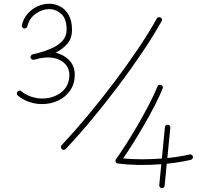

<svg xmlns="http://www.w3.org/2000/svg" viewBox="-20 -795 1098 1009"><path d="M373 -403.8Q373 -355 349.1 -320.1Q325.2 -285.2 286.1 -266.6Q247.1 -248 201.2 -248Q167 -248 133.8 -259.3Q100.6 -270.5 73.7 -292.5Q69.3 -296.4 68.8 -302.5Q68.4 -308.6 71.8 -313Q82 -324.2 92.3 -315.4Q114.7 -296.9 143.6 -287.1Q172.4 -277.3 201.2 -277.3Q260.7 -277.3 302.7 -310.5Q344.7 -343.8 344.7 -402.8Q342.8 -445.3 311 -469.2Q279.3 -493.2 231.4 -493.2Q220.7 -493.2 209.7 -491.7Q198.7 -490.2 188 -488.3Q180.2 -486.3 172.9 -484.4Q165.5 -482.4 158.2 -481Q154.3 -480 150.4 -481.4Q149.4 -481.4 148.9 -481.9Q148.4 -481.9 148.4 -482.4Q142.1 -485.4 140.6 -491.7Q139.6 -495.6 141.1 -499.5Q141.1 -500.5 141.6 -501Q141.6 -501.5 142.1 -501.5Q145 -507.8 151.4 -509.3Q158.2 -511.2 165.3 -512.9Q172.4 -514.6 180.2 -516.1Q218.3 -526.4 252.7 -541.7Q287.1 -557.1 308.6 -580.8Q330.1 -604.5 330.1 -639.6Q330.1 -696.3 302 -721.7Q273.9 -747.1 238.3 -747.1Q201.2 -747.1 167.2 -722.4Q133.3 -697.8 123.5 -656.2Q122.6 -650.9 117.2 -647.5Q111.8 -644 106 -645.5Q100.6 -646.5 97.2 -651.9Q93.8 -657.2 95.2 -663.1Q103 -698.2 125.5 -723.4Q147.9 -748.5 178.2 -762Q208.5 -775.4 238.8 -775.4Q269.5 -775.4 296.9 -760.7Q324.2 -746.1 341.3 -715.6Q358.4 -685.1 358.4 -638.2Q358.4 -593.3 333.3 -564.5Q308.1 -535.6 272.5 -518.1Q314 -508.3 342.8 -479.5Q371.6 -450.7 373 -403.8ZM305.2 -11.2Q300.8 -15.1 300.3 -21.5Q299.8 -27.8 304.2 -32.2Q369.6 -102.1 440.4 -186.8Q511.2 -271.5 579.3 -361.8Q647.5 -452.1 705.6 -538.6Q763.7 -625 803.7 -697.3Q806.6 -702.6 812.7 -704.3Q818.8 -706.1 823.7 -703.1Q836.4 -695.8 829.1 -683.6Q788.1 -609.9 729.5 -522.5Q670.9 -435.1 602.5 -344.2Q534.2 -253.4 463.1 -168Q392.1 -82.5 325.7 -12.2Q321.8 -7.8 315.4 -7.3Q309.1 -6.8 305.2 -11.2ZM862.3 -139.6Q868.2 -139.2 872.1 -134.5Q876 -129.9 875 -124L859.4 35.6Q926.3 28.8 976.1 16.6Q981.9 15.1 987.3 18.6Q992.7 22 993.7 27.3Q995.1 33.2 991.7 38.3Q988.3 43.5 982.9 44.9Q928.2 58.1 856.4 65.4L845.2 181.2Q844.7 187 840.1 190.7Q835.4 194.3 829.6 193.8Q823.7 193.4 820.1 188.5Q816.4 183.6 816.9 178.2L827.6 67.9Q768.6 72.8 708.5 71.8Q648.4 70.8 599.1 64Q597.7 64 593.3 62.5Q588.4 59.1 587.2 52.7Q585.9 46.4 589.4 41.5Q610.8 12.2 641.1 -34.9Q671.4 -82 703.4 -137.2Q735.4 -192.4 763.2 -245.8Q791 -299.3 807.6 -340.3Q813 -353.5 826.7 -348.1Q839.8 -342.3 834.5 -329.1Q818.4 -289.6 792.7 -239.7Q767.1 -189.9 737.3 -138.4Q707.5 -86.9 678.7 -41Q649.9 4.9 627 37.6Q672.4 42 725.3 42Q778.3 42 830.6 38.1L846.7 -127Q847.2 -132.8 852.1 -136.7Q856.9 -140.6 862.3 -139.6Z"/></svg>

Font: Mikhak ExtraLight
Style: Regular
Weight: 200
Designer: Amin Abedi
Version: Version 3.3